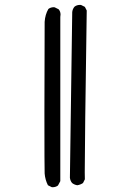

<svg xmlns="http://www.w3.org/2000/svg" viewBox="-20 -786 540 802"><path d="M334 -65.4Q334 -186 342.3 -742.2L334.5 -757.3L318.8 -765.1Q316.9 -765.6 314.9 -765.6Q300.3 -765.6 291 -757.8Q283.2 -748.5 281.7 -735.8L272 -43.5Q273.4 -30.8 281.2 -21.5Q290.5 -14.2 302.7 -12.2Q315.9 -14.2 326.7 -21.5L334.5 -37.1Q334 -44.9 334 -65.4ZM199.2 -3.9Q212.9 -3.9 222.2 -11.2L231.9 -29.3V-715.3Q232.9 -720.7 232.9 -725.1Q232.9 -737.8 225.1 -747.1L208.5 -755.4Q206.5 -755.9 205.1 -755.9Q191.4 -755.9 182.1 -748.5Q168.5 -725.1 166.5 -694.8Q165.5 -395 165.5 -314.9Q165.5 -76.2 166.5 -61.5Q168.5 -35.2 180.2 -12.2L195.8 -4.4Q197.8 -3.9 199.2 -3.9Z"/></svg>

Font: NaikaiFont
Style: Light
Weight: 300
Version: Version 1.89